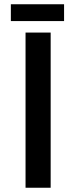

<svg xmlns="http://www.w3.org/2000/svg" viewBox="-20 -882 358 902"><path d="M100 -729H218V0H100ZM31 -862H281V-783H31Z"/></svg>

Font: Reem Kufi Fun Medium
Style: Regular
Weight: 500
Designer: Khaled Hosny
Version: Version 1.005